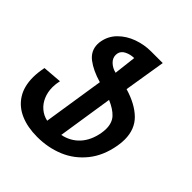

<svg xmlns="http://www.w3.org/2000/svg" viewBox="-207 -859 1008 1008"><g transform="rotate(45 297.0 -355.0)"><path d="M565.5 -299.5Q565.5 -376 517.8 -422.5Q470 -469 385 -494L422.5 -725H335Q285.5 -725 237.2 -707.8Q189 -690.5 154.8 -656.5Q120.5 -622.5 112 -574.5Q110 -564.5 110 -553Q110 -503 151.2 -471.5Q192.5 -440 260 -420.5L207.5 -82Q176.5 -88.5 152.5 -108.8Q128.5 -129 115.5 -159.5Q102.5 -190 102.5 -226.5Q102.5 -250.5 108.5 -276L2 -267.5Q-6.5 -225 -6.5 -191Q-6.5 -123 23 -76.8Q52.5 -30.5 105.8 -7.5Q159 15.5 230.5 15.5Q311 15.5 380 -13.2Q449 -42 497.2 -101.8Q545.5 -161.5 561 -251Q565.5 -276.5 565.5 -299.5ZM298 -637.5 283.5 -514Q256 -520.5 236.8 -538.5Q217.5 -556.5 217.5 -580.5Q217.5 -584 218.5 -591Q222.5 -613.5 246.5 -625.5Q270.5 -637.5 298 -637.5ZM457 -271Q457 -256 454 -238Q442.5 -173 405.8 -133Q369 -93 312.5 -81.5L360 -389Q408 -368.5 432.5 -342Q457 -315.5 457 -271Z"/></g></svg>

Font: JuliaMono SemiBoldItalic
Style: Regular
Weight: 600
Italic angle: -9°
Monospace: yes
Designer: cormullion
Foundry: corm
Version: Version 0.049; ttfautohint (v1.8.4)